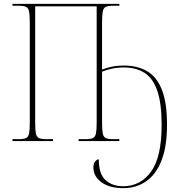

<svg xmlns="http://www.w3.org/2000/svg" viewBox="-20 -734 930 999"><path d="M622 245Q549 245 507.5 214Q466 183 466 138Q466 117 475 106Q484 95 494 95Q494 171 529 203Q564 235 621 235Q711 235 766 159Q821 83 821 -84Q821 -196 798.5 -261.5Q776 -327 732 -355Q688 -383 624 -383Q591 -383 561.5 -376.5Q532 -370 511 -361V-98Q511 -59 514.5 -40.5Q518 -22 530 -16Q542 -10 566 -10H601V0H389V-10H427Q452 -10 464 -16Q476 -22 479.5 -40.5Q483 -59 483 -98V-701H163V-98Q163 -59 166.5 -40.5Q170 -22 182 -16Q194 -10 220 -10H256V0H45V-10H78Q104 -10 116 -16Q128 -22 131.5 -40.5Q135 -59 135 -98V-615Q135 -654 131.5 -673Q128 -692 116 -698Q104 -704 77 -704H45V-714H601V-704H567Q542 -704 530 -698Q518 -692 514.5 -673Q511 -654 511 -615V-372Q533 -381 562 -387Q591 -393 624 -393Q695 -393 745.5 -363.5Q796 -334 822.5 -266.5Q849 -199 849 -85Q849 29 820 102Q791 175 739.5 210Q688 245 622 245Z"/></svg>

Font: Noto Serif Display SemiCondensed Thin
Style: Regular
Weight: 100
Width: 4
Designer: Monotype Design Team
Foundry: Monotype Imaging Inc.
Version: Version 2.009